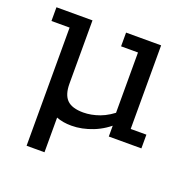

<svg xmlns="http://www.w3.org/2000/svg" viewBox="-102 -496 729 736"><g transform="rotate(20 262.5 -128.0)"><path d="M81 141V-341H7V-397H154V-139Q154 -94 174.5 -73.5Q195 -53 241 -53Q273 -53 307.5 -65.5Q342 -78 380 -111L360 -82V-341H291V-397H434V-56H498V0H365V-58L384 -61Q347 -25 302.5 -7.5Q258 10 216 10Q180 10 154 -0.5Q128 -11 113 -34L154 -57V141Z"/></g></svg>

Font: Rokkitt SemiBold
Style: Regular
Weight: 400
Version: Version 3.103